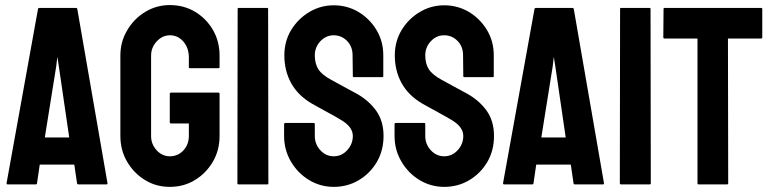

<svg xmlns="http://www.w3.org/2000/svg" viewBox="-20 -727 3034 757"><path d="M5.9 -4.9 129.9 -691.9Q130.9 -695.8 134.8 -695.8H279.8Q283.7 -695.8 284.7 -691.9L403.8 -4.9Q404.3 0 399.9 0H289.1Q284.2 0 283.7 -4.9L272.9 -78.1H136.7L126 -4.9Q125.5 0 121.1 0H9.8Q5.9 0 5.9 -4.9ZM201.7 -465.8 156.7 -185.1H252.9L211.9 -465.8L206.1 -502.9Z M649.4 9.8Q595.2 9.8 551.8 -17.1Q507.8 -43.9 481.2 -89.4Q454.6 -134.8 454.6 -190.9V-507.8Q454.6 -562.5 481.4 -607.4Q507.8 -652.8 552.2 -679.9Q596.7 -707 649.4 -707Q704.6 -707 749 -680.7Q793.5 -653.8 819.6 -608.9Q845.7 -564 845.7 -507.8V-461.9Q845.7 -458 840.8 -458H728.5Q724.6 -458 724.6 -461.9V-500Q724.6 -538.1 703.1 -563Q681.6 -587.9 649.4 -587.9Q620.6 -587.9 598.1 -564Q575.7 -540 575.7 -507.8V-190.9Q575.7 -158.2 597.7 -134.5Q619.6 -110.8 649.4 -110.8Q681.6 -110.8 703.1 -134Q724.6 -157.2 724.6 -190.9V-240.2H654.8Q649.4 -240.2 649.4 -245.1V-356.9Q649.4 -361.8 654.8 -361.8H841.8Q845.7 -361.8 845.7 -356.9V-190.9Q845.7 -134.8 819.3 -89.4Q792.5 -43.9 748.5 -17.1Q704.6 9.8 649.4 9.8Z M1034.2 0H920.9Q916 0 916 -4.9L917 -691.9Q917 -695.8 920.9 -695.8H1033.2Q1037.1 -695.8 1037.1 -691.9L1038.1 -4.9Q1038.1 0 1034.2 0Z M1295.9 9.8Q1242.7 9.8 1197.8 -17.6Q1153.3 -44.9 1126.7 -90.6Q1100.1 -136.2 1100.1 -190.9V-236.8Q1100.1 -242.2 1105 -242.2H1217.3Q1221.2 -242.2 1221.2 -236.8V-190.9Q1221.2 -158.2 1243.2 -134.5Q1265.1 -110.8 1295.9 -110.8Q1327.1 -110.8 1349.1 -135Q1371.1 -159.2 1371.1 -190.9Q1371.1 -227.5 1323.2 -254.9Q1315.4 -259.8 1303 -266.8Q1290.5 -273.9 1273.4 -283.2Q1256.3 -292.5 1240.2 -301.5Q1224.1 -310.5 1209 -318.8Q1154.3 -351.1 1127.7 -399.7Q1101.1 -448.2 1101.1 -508.8Q1101.1 -564.5 1128.4 -609.4Q1155.8 -653.8 1200 -679.9Q1244.1 -706.1 1295.9 -706.1Q1349.1 -706.1 1393.6 -679.7Q1438 -652.8 1464.6 -608.4Q1491.2 -564 1491.2 -508.8V-426.8Q1491.2 -422.9 1487.3 -422.9H1375Q1371.1 -422.9 1371.1 -426.8L1370.1 -508.8Q1370.1 -543.9 1348.1 -565.9Q1326.2 -587.9 1295.9 -587.9Q1265.1 -587.9 1243.2 -564.5Q1221.2 -541 1221.2 -508.8Q1221.2 -476.1 1235.1 -454.1Q1249 -432.1 1286.1 -412.1Q1290 -410.2 1304.2 -402.3Q1318.4 -394.5 1335.7 -385Q1353 -375.5 1367.2 -367.9Q1381.3 -360.4 1384.3 -358.9Q1434.1 -331.1 1463.1 -290.5Q1492.2 -250 1492.2 -190.9Q1492.2 -133.8 1465.8 -88.4Q1439 -43 1394.5 -16.6Q1350.1 9.8 1295.9 9.8Z M1731.4 9.8Q1678.2 9.8 1633.3 -17.6Q1588.9 -44.9 1562.3 -90.6Q1535.6 -136.2 1535.6 -190.9V-236.8Q1535.6 -242.2 1540.5 -242.2H1652.8Q1656.7 -242.2 1656.7 -236.8V-190.9Q1656.7 -158.2 1678.7 -134.5Q1700.7 -110.8 1731.4 -110.8Q1762.7 -110.8 1784.7 -135Q1806.6 -159.2 1806.6 -190.9Q1806.6 -227.5 1758.8 -254.9Q1751 -259.8 1738.5 -266.8Q1726.1 -273.9 1709 -283.2Q1691.9 -292.5 1675.8 -301.5Q1659.7 -310.5 1644.5 -318.8Q1589.8 -351.1 1563.2 -399.7Q1536.6 -448.2 1536.6 -508.8Q1536.6 -564.5 1564 -609.4Q1591.3 -653.8 1635.5 -679.9Q1679.7 -706.1 1731.4 -706.1Q1784.7 -706.1 1829.1 -679.7Q1873.5 -652.8 1900.1 -608.4Q1926.8 -564 1926.8 -508.8V-426.8Q1926.8 -422.9 1922.9 -422.9H1810.5Q1806.6 -422.9 1806.6 -426.8L1805.7 -508.8Q1805.7 -543.9 1783.7 -565.9Q1761.7 -587.9 1731.4 -587.9Q1700.7 -587.9 1678.7 -564.5Q1656.7 -541 1656.7 -508.8Q1656.7 -476.1 1670.7 -454.1Q1684.6 -432.1 1721.7 -412.1Q1725.6 -410.2 1739.7 -402.3Q1753.9 -394.5 1771.2 -385Q1788.6 -375.5 1802.7 -367.9Q1816.9 -360.4 1819.8 -358.9Q1869.6 -331.1 1898.7 -290.5Q1927.7 -250 1927.7 -190.9Q1927.7 -133.8 1901.4 -88.4Q1874.5 -43 1830.1 -16.6Q1785.6 9.8 1731.4 9.8Z M1963.4 -4.9 2087.4 -691.9Q2088.4 -695.8 2092.3 -695.8H2237.3Q2241.2 -695.8 2242.2 -691.9L2361.3 -4.9Q2361.8 0 2357.4 0H2246.6Q2241.7 0 2241.2 -4.9L2230.5 -78.1H2094.2L2083.5 -4.9Q2083 0 2078.6 0H1967.3Q1963.4 0 1963.4 -4.9ZM2159.2 -465.8 2114.3 -185.1H2210.4L2169.4 -465.8L2163.6 -502.9Z M2542 0H2428.7Q2423.8 0 2423.8 -4.9L2424.8 -691.9Q2424.8 -695.8 2428.7 -695.8H2541Q2544.9 -695.8 2544.9 -691.9L2545.9 -4.9Q2545.9 0 2542 0Z M2847.2 0H2734.4Q2730 0 2730 -4.9V-575.2H2600.1Q2595.2 -575.2 2595.2 -580.1L2596.2 -691.9Q2596.2 -695.8 2600.1 -695.8H2980Q2985.4 -695.8 2985.4 -691.9V-580.1Q2985.4 -575.2 2981.4 -575.2H2850.1L2851.1 -4.9Q2851.1 0 2847.2 0Z"/></svg>

Font: Koulen
Style: Regular
Weight: 400
Designer: Danh Hong
Version: Version 8.00;December 21, 2023;FontCreator 13.0.0.2620 64-bi